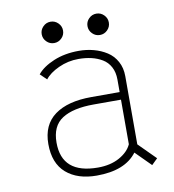

<svg xmlns="http://www.w3.org/2000/svg" viewBox="-76 -720 723 797"><g transform="rotate(-10 285.0 -321.0)"><path d="M221.2 -574.8Q208 -561.5 189.5 -561.5Q171 -561.5 157.8 -574.8Q144.5 -588 144.5 -606.5Q144.5 -625 157.8 -638.2Q171 -651.5 189.5 -651.5Q208 -651.5 221.2 -638.2Q234.5 -625 234.5 -606.5Q234.5 -588 221.2 -574.8ZM414.2 -574.8Q401 -561.5 382.5 -561.5Q364 -561.5 350.8 -574.8Q337.5 -588 337.5 -606.5Q337.5 -625 350.8 -638.2Q364 -651.5 382.5 -651.5Q401 -651.5 414.2 -638.2Q427.5 -625 427.5 -606.5Q427.5 -588 414.2 -574.8ZM502 8 438 -56Q388 11 268.5 11Q187.5 11 140 -30.2Q92.5 -71.5 92.5 -152.5Q92.5 -233.5 147.5 -273.8Q202.5 -314 302 -314H421.5V-367Q421.5 -397.5 409.5 -420Q397.5 -442.5 376.5 -455Q355.5 -467.5 330.8 -473.2Q306 -479 276.5 -479Q232.5 -479 192.8 -460.8Q153 -442.5 134.5 -418L107.5 -444Q131 -473 177.8 -492.5Q224.5 -512 284 -512Q316.5 -512 346.5 -504Q376.5 -496 401.5 -480Q426.5 -464 441.2 -437Q456 -410 456 -375V-87.5L527 -16.5ZM279 -21Q332 -21 369.8 -42Q407.5 -63 421.5 -94V-282H306.5Q219 -282 173 -252.2Q127 -222.5 127 -152.5Q127 -21 279 -21Z"/></g></svg>

Font: League Mono Narrow Thin
Style: Regular
Weight: 100
Width: 3
Designer: Tyler Finck
Foundry: The League of Moveable Type / Tyler Finck
Version: Version 2.210